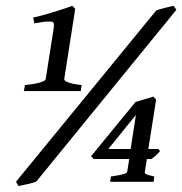

<svg xmlns="http://www.w3.org/2000/svg" viewBox="-20 -623 624 658"><path d="M445.8 -229 351.1 -112.3H427.7ZM528.3 -105Q522 -97.2 513.4 -89.6Q504.9 -82 498.5 -78.1H483.4L476.1 -32.2Q475.6 -28.8 481.9 -25.6Q488.3 -22.5 508.8 -18.1L506.3 0H357.4L360.4 -18.1Q377.4 -20.5 388.2 -22.7Q398.9 -24.9 405 -26.9Q411.1 -28.8 413.3 -30.8Q415.5 -32.7 416 -34.7L422.9 -78.1H301.3L292 -87.4L444.3 -273.4Q450.7 -275.4 458.7 -277.8Q466.8 -280.3 475.1 -282.7Q483.4 -285.2 491.5 -287.6Q499.5 -290 505.4 -292L515.1 -281.7L488.3 -112.3H522.9ZM62 -311 65.4 -331.5Q85.9 -333.5 99.6 -336.2Q113.3 -338.9 121.3 -341.6Q129.4 -344.2 133.1 -347.2Q136.7 -350.1 136.7 -352.5L163.6 -523.4Q165 -532.7 165 -537.8Q165 -543 162.6 -546.4Q160.2 -549.3 146.2 -549.3Q132.3 -549.3 97.7 -543L93.8 -563Q105 -564.9 123.8 -570.1Q142.6 -575.2 162.4 -581.3Q182.1 -587.4 200.2 -593.3Q218.3 -599.1 228 -603L237.8 -592.8L200.2 -352.5Q199.7 -350.1 201.9 -347.4Q204.1 -344.7 210.7 -341.8Q217.3 -338.9 229 -336.2Q240.7 -333.5 259.8 -331.5L256.8 -311ZM105 -1.5Q99.1 1.5 91.3 3.7Q83.5 5.9 75 7.8Q66.4 9.8 58.1 11.5Q49.8 13.2 43.5 14.6L34.7 0L515.6 -587.4Q520.5 -589.4 528.3 -591.6Q536.1 -593.8 544.9 -595.9Q553.7 -598.1 561.8 -600.1Q569.8 -602.1 575.2 -603L584.5 -589.4Z"/></svg>

Font: Gentium Basic
Style: Bold Italic
Weight: 700
Italic angle: -8°
Designer: J. Victor Gaultney and Annie Olsen
Foundry: SIL International
Version: Version 1.102; 2013; Maintenance release